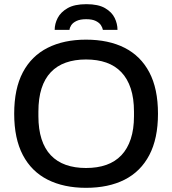

<svg xmlns="http://www.w3.org/2000/svg" viewBox="-20 -888 825 920"><path d="M392 12Q286 12 208.5 -27Q131 -66 89.5 -145Q48 -224 48 -343Q48 -463 89.5 -541.5Q131 -620 208.5 -659Q286 -698 392 -698Q500 -698 577 -659Q654 -620 695.5 -541.5Q737 -463 737 -343Q737 -224 695.5 -145Q654 -66 577 -27Q500 12 392 12ZM392 -83Q447 -83 489.5 -98Q532 -113 561.5 -144Q591 -175 606.5 -222Q622 -269 622 -331V-353Q622 -417 606.5 -464Q591 -511 561.5 -542Q532 -573 489.5 -588Q447 -603 392 -603Q338 -603 295.5 -588Q253 -573 223.5 -542Q194 -511 179 -464Q164 -417 164 -353V-331Q164 -269 179 -222Q194 -175 223.5 -144Q253 -113 295.5 -98Q338 -83 392 -83ZM242 -745Q242 -774 256.5 -802Q271 -830 304 -849Q337 -868 394 -868Q451 -868 483.5 -849Q516 -830 529.5 -802Q543 -774 543 -745H473Q471 -756 463.5 -767.5Q456 -779 439 -787.5Q422 -796 393 -796Q364 -796 346.5 -787.5Q329 -779 321.5 -767.5Q314 -756 313 -745Z"/></svg>

Font: Archivo SemiBold Medium
Style: Regular
Weight: 500
Version: Version 2.001